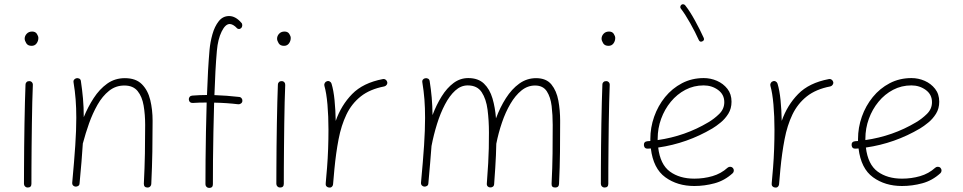

<svg xmlns="http://www.w3.org/2000/svg" viewBox="-20 -880 4609 919"><path d="M98.1 -694.8Q98.1 -708 107.9 -718.5Q117.7 -729 133.8 -729Q149.4 -729 156.5 -718Q163.6 -707 163.6 -698.2Q163.6 -683.6 155 -672.1Q146.5 -660.6 131.3 -660.6Q113.3 -660.6 105.7 -673.1Q98.1 -685.5 98.1 -694.8ZM120.6 -491.7Q127.9 -491.7 132.8 -486.3Q137.7 -481 137.2 -473.1Q135.7 -439 134.5 -390.6Q133.3 -342.3 132.6 -287.4Q131.8 -232.4 131.3 -178Q130.9 -123.5 130.6 -77.1Q130.4 -30.8 130.4 0Q130.4 17.6 112.3 17.6Q105 17.6 99.9 12.5Q94.7 7.3 94.7 0Q94.7 -30.8 95 -77.1Q95.2 -123.5 95.7 -178Q96.2 -232.4 97.2 -287.6Q98.1 -342.8 99.4 -391.6Q100.6 -440.4 102.1 -475.1Q102.1 -482.4 107.4 -487.3Q112.8 -492.2 120.6 -491.7Z M325.7 -5.9Q335.4 -110.4 340.3 -184.3Q345.2 -258.3 345.2 -315.9Q345.2 -363.8 342 -404.3Q338.9 -444.8 332 -485.8Q330.6 -494.1 335 -499Q339.4 -503.9 345.2 -505.4Q352.1 -507.3 359.1 -503.9Q366.2 -500.5 367.2 -491.7Q373.5 -449.7 377.2 -408.4Q380.9 -367.2 380.9 -319.3Q400.9 -368.2 428.5 -410.6Q456.1 -453.1 492.9 -479.5Q529.8 -505.9 577.6 -505.9Q630.4 -505.9 659.2 -476.8Q688 -447.8 699.2 -401.4Q710.4 -355 710.4 -301.8Q710.4 -226.6 709.2 -153.8Q708 -81.1 704.1 0.5Q704.1 6.8 699.2 12.2Q694.3 17.6 686 17.6Q668.5 17.6 668.5 -0.5Q672.4 -77.6 673.6 -145Q674.8 -212.4 674.8 -282.2Q674.8 -331.5 667.5 -374.5Q660.2 -417.5 638.7 -444.1Q617.2 -470.7 575.2 -470.7Q533.7 -470.7 502 -445.3Q470.2 -419.9 446.8 -378.7Q423.3 -337.4 406.2 -289.3Q389.2 -241.2 377.4 -196.3Q377 -194.8 376.5 -193.8Q374 -153.3 370.1 -105.7Q366.2 -58.1 360.8 -2Q360.4 6.3 354.2 10Q348.1 13.7 341.3 13.2Q335 12.7 330.1 8.1Q325.2 3.4 325.7 -5.9Z M883.8 -403.8Q883.3 -411.1 887.9 -416.5Q892.6 -421.9 900.4 -422.4Q937.5 -425.3 970.7 -425.3Q972.7 -485.8 975.8 -541Q979 -596.2 982.9 -641.1Q986.3 -678.7 996.8 -716.1Q1007.3 -753.4 1026.9 -778.3Q1046.4 -803.2 1076.7 -803.2Q1107.4 -803.2 1135.3 -771Q1140.1 -766.1 1139.6 -758.5Q1139.2 -751 1135.3 -746.6Q1126 -737.3 1115.7 -743.7Q1105 -755.4 1095.7 -760.3Q1086.4 -765.1 1079.6 -765.1Q1058.6 -765.1 1040.8 -728.8Q1022.9 -692.4 1018.1 -637.2Q1014.2 -593.3 1011.2 -538.8Q1008.3 -484.4 1006.3 -424.8Q1036.1 -423.8 1065.2 -421.6Q1094.2 -419.4 1124.5 -416Q1131.8 -415.5 1136.5 -409.4Q1141.1 -403.3 1140.1 -396.5Q1139.6 -389.2 1133.5 -384.8Q1127.4 -380.4 1120.6 -380.9Q1064 -387.7 1004.9 -388.7Q1002.9 -319.3 1001.5 -249Q1000 -178.7 999.5 -114Q999 -49.3 999 2Q999 19.5 981 19.5Q973.6 19.5 968.5 14.4Q963.4 9.3 963.4 2Q963.4 -49.3 963.9 -113.8Q964.4 -178.2 965.8 -248.8Q967.3 -319.3 969.2 -389.2Q952.6 -389.2 936.3 -388.9Q919.9 -388.7 902.8 -387.2Q895 -386.7 889.6 -391.4Q884.3 -396 883.8 -403.8Z M1306.2 -694.8Q1306.2 -708 1315.9 -718.5Q1325.7 -729 1341.8 -729Q1357.4 -729 1364.5 -718Q1371.6 -707 1371.6 -698.2Q1371.6 -683.6 1363 -672.1Q1354.5 -660.6 1339.4 -660.6Q1321.3 -660.6 1313.7 -673.1Q1306.2 -685.5 1306.2 -694.8ZM1328.6 -491.7Q1335.9 -491.7 1340.8 -486.3Q1345.7 -481 1345.2 -473.1Q1343.8 -439 1342.5 -390.6Q1341.3 -342.3 1340.6 -287.4Q1339.8 -232.4 1339.4 -178Q1338.9 -123.5 1338.6 -77.1Q1338.4 -30.8 1338.4 0Q1338.4 17.6 1320.3 17.6Q1313 17.6 1307.9 12.5Q1302.7 7.3 1302.7 0Q1302.7 -30.8 1303 -77.1Q1303.2 -123.5 1303.7 -178Q1304.2 -232.4 1305.2 -287.6Q1306.2 -342.8 1307.4 -391.6Q1308.6 -440.4 1310.1 -475.1Q1310.1 -482.4 1315.4 -487.3Q1320.8 -492.2 1328.6 -491.7Z M1554.7 17.6Q1551.8 17.1 1548.8 16.1Q1537.6 10.7 1539.1 0Q1539.1 -0.5 1539.1 -2V-3.4Q1540.5 -22 1542.2 -40.5Q1543.9 -59.1 1545.4 -77.1Q1548.8 -119.6 1550.5 -166.5Q1552.2 -213.4 1552.2 -259.8Q1552.2 -323.2 1547.4 -379.4Q1542.5 -435.5 1532.7 -469.2Q1530.8 -476.1 1534.4 -482.7Q1538.1 -489.3 1544.9 -491.2Q1551.8 -493.7 1558.3 -490Q1564.9 -486.3 1566.9 -479.5Q1576.7 -447.3 1581.3 -400.6Q1585.9 -354 1586.9 -301.3Q1613.3 -376.5 1665.5 -429.9Q1717.8 -483.4 1812.5 -501.5Q1819.8 -502.9 1825.9 -498.5Q1832 -494.1 1833.5 -487.3Q1835 -480 1830.6 -473.9Q1826.2 -467.8 1819.3 -466.3Q1750.5 -453.1 1706.8 -418.5Q1663.1 -383.8 1638.2 -331.8Q1613.3 -279.8 1600.6 -213.6Q1587.9 -147.5 1580.6 -70.3Q1577.6 -31.7 1574.2 2Q1573.7 4.9 1572.8 7.8Q1567.4 19 1556.6 17.6Q1555.7 17.6 1554.7 17.6Z M1995.1 -5.9Q2004.9 -110.4 2009.8 -184.3Q2014.6 -258.3 2014.6 -315.9Q2014.6 -363.8 2011.5 -404.3Q2008.3 -444.8 2001.5 -485.8Q2000 -494.1 2004.4 -499.3Q2008.8 -504.4 2015.1 -505.4Q2022 -506.8 2028.6 -503.7Q2035.2 -500.5 2036.6 -491.7Q2043 -452.1 2046.4 -412.8Q2049.8 -373.5 2050.3 -329.1Q2068.8 -378.4 2094 -418.7Q2119.1 -459 2150.9 -482.7Q2182.6 -506.3 2221.2 -506.3Q2269 -506.3 2296.6 -479.7Q2324.2 -453.1 2337.2 -409.2Q2350.1 -365.2 2354 -313.5Q2373.5 -366.2 2401.4 -409.9Q2429.2 -453.6 2465.3 -479.7Q2501.5 -505.9 2545.9 -505.9Q2594.7 -505.9 2619.4 -475.6Q2644 -445.3 2652.6 -398.4Q2661.1 -351.6 2661.1 -301.8Q2661.1 -226.6 2660.4 -153.8Q2659.7 -81.1 2655.8 0.5Q2654.8 17.6 2637.2 17.6Q2619.1 17.6 2620.1 -0.5Q2624 -77.6 2624.8 -145Q2625.5 -212.4 2625.5 -282.2Q2625.5 -329.6 2620.4 -372.6Q2615.2 -415.5 2597.2 -443.1Q2579.1 -470.7 2541 -470.7Q2505.4 -470.7 2475.8 -446.8Q2446.3 -422.9 2422.9 -382.8Q2399.4 -342.8 2382.6 -293.2Q2365.7 -243.7 2355.5 -191.9Q2355 -164.1 2353.8 -137.2Q2352.5 -110.4 2350.6 -77.6Q2348.6 -44.9 2345.2 1Q2344.7 9.8 2338.9 13.7Q2333 17.6 2326.2 17.1Q2319.8 17.1 2314.7 12.5Q2309.6 7.8 2310.1 -1Q2314.5 -60.1 2316.7 -98.6Q2318.8 -137.2 2319.6 -170.2Q2320.3 -203.1 2320.3 -245.6Q2320.3 -303.2 2313.7 -354.7Q2307.1 -406.2 2285.6 -438.7Q2264.2 -471.2 2218.8 -471.2Q2186 -471.2 2158.9 -446.5Q2131.8 -421.9 2109.9 -380.1Q2087.9 -338.4 2071.8 -286.6Q2055.7 -234.9 2045.4 -181.2Q2042.5 -143.1 2038.8 -98.6Q2035.2 -54.2 2030.3 -2Q2029.8 6.3 2023.7 10Q2017.6 13.7 2010.7 13.2Q2004.4 12.7 1999.5 7.8Q1994.6 2.9 1995.1 -5.9Z M2859.4 -694.8Q2859.4 -708 2869.1 -718.5Q2878.9 -729 2895 -729Q2910.6 -729 2917.7 -718Q2924.8 -707 2924.8 -698.2Q2924.8 -683.6 2916.3 -672.1Q2907.7 -660.6 2892.6 -660.6Q2874.5 -660.6 2866.9 -673.1Q2859.4 -685.5 2859.4 -694.8ZM2881.8 -491.7Q2889.2 -491.7 2894 -486.3Q2898.9 -481 2898.4 -473.1Q2897 -439 2895.8 -390.6Q2894.5 -342.3 2893.8 -287.4Q2893.1 -232.4 2892.6 -178Q2892.1 -123.5 2891.8 -77.1Q2891.6 -30.8 2891.6 0Q2891.6 17.6 2873.5 17.6Q2866.2 17.6 2861.1 12.5Q2856 7.3 2856 0Q2856 -30.8 2856.2 -77.1Q2856.4 -123.5 2856.9 -178Q2857.4 -232.4 2858.4 -287.6Q2859.4 -342.8 2860.6 -391.6Q2861.8 -440.4 2863.3 -475.1Q2863.3 -482.4 2868.7 -487.3Q2874 -492.2 2881.8 -491.7Z M3486.8 -50.8Q3448.2 -15.6 3400.4 -2.7Q3352.5 10.3 3303.2 10.3Q3222.2 10.3 3164.6 -31.5Q3106.9 -73.2 3095.2 -169.4Q3088.4 -168.9 3081.1 -168.5Q3064 -167.5 3062 -185.1Q3061 -202.1 3078.6 -204.1Q3085.9 -204.6 3092.8 -205.1Q3092.8 -210 3092.8 -214.8Q3092.8 -269.5 3111.1 -321.5Q3129.4 -373.5 3163.3 -415.3Q3197.3 -457 3244.4 -481.7Q3291.5 -506.3 3348.6 -506.3Q3381.3 -506.3 3411.6 -493.2Q3441.9 -480 3461.7 -454.8Q3481.4 -429.7 3481.4 -393.1Q3481.4 -360.4 3466.1 -335.7Q3450.7 -311 3429.2 -293.5Q3407.7 -275.9 3389.6 -265.1Q3269 -193.8 3130.4 -173.8Q3140.1 -92.8 3186.5 -58.8Q3232.9 -24.9 3303.2 -24.9Q3348.6 -24.9 3389.9 -36.9Q3431.2 -48.8 3462.4 -77.1Q3467.8 -82 3475.3 -81.8Q3482.9 -81.5 3487.8 -76.2Q3492.7 -70.8 3492.4 -63.2Q3492.2 -55.7 3486.8 -50.8ZM3348.1 -471.2Q3300.8 -471.2 3260.7 -450.2Q3220.7 -429.2 3190.9 -393.1Q3161.1 -356.9 3144.5 -311.3Q3127.9 -265.6 3127.9 -216.3Q3127.9 -212.9 3127.9 -209.5Q3259.8 -228.5 3370.1 -294.4Q3398.4 -311 3422.6 -334.7Q3446.8 -358.4 3446.8 -391.1Q3446.8 -427.7 3417 -449.5Q3387.2 -471.2 3348.1 -471.2ZM3241.2 -856.9Q3245.1 -860.4 3250.5 -859.6Q3255.9 -858.9 3259.3 -855Q3282.2 -826.2 3306.6 -781.5Q3331.1 -736.8 3348.1 -699.2Q3353.5 -687.5 3341.8 -682.1Q3330.1 -676.8 3324.7 -688.5Q3308.1 -725.6 3283.7 -769Q3259.3 -812.5 3238.8 -838.9Q3235.4 -842.8 3236.3 -848.1Q3237.3 -853.5 3241.2 -856.9Z M3689.5 17.6Q3686.5 17.1 3683.6 16.1Q3672.4 10.7 3673.8 0Q3673.8 -0.5 3673.8 -2V-3.4Q3675.3 -22 3677 -40.5Q3678.7 -59.1 3680.2 -77.1Q3683.6 -119.6 3685.3 -166.5Q3687 -213.4 3687 -259.8Q3687 -323.2 3682.1 -379.4Q3677.2 -435.5 3667.5 -469.2Q3665.5 -476.1 3669.2 -482.7Q3672.9 -489.3 3679.7 -491.2Q3686.5 -493.7 3693.1 -490Q3699.7 -486.3 3701.7 -479.5Q3711.4 -447.3 3716.1 -400.6Q3720.7 -354 3721.7 -301.3Q3748 -376.5 3800.3 -429.9Q3852.5 -483.4 3947.3 -501.5Q3954.6 -502.9 3960.7 -498.5Q3966.8 -494.1 3968.3 -487.3Q3969.7 -480 3965.3 -473.9Q3960.9 -467.8 3954.1 -466.3Q3885.3 -453.1 3841.6 -418.5Q3797.9 -383.8 3772.9 -331.8Q3748 -279.8 3735.4 -213.6Q3722.7 -147.5 3715.3 -70.3Q3712.4 -31.7 3709 2Q3708.5 4.9 3707.5 7.8Q3702.1 19 3691.4 17.6Q3690.4 17.6 3689.5 17.6Z M4481 -50.8Q4442.4 -15.6 4394.5 -2.7Q4346.7 10.3 4297.4 10.3Q4216.3 10.3 4158.7 -31.5Q4101.1 -73.2 4089.4 -169.4Q4082.5 -168.9 4075.2 -168.5Q4058.1 -167.5 4056.2 -185.1Q4055.2 -202.1 4072.8 -204.1Q4080.1 -204.6 4086.9 -205.1Q4086.9 -210 4086.9 -214.8Q4086.9 -269.5 4105.2 -321.5Q4123.5 -373.5 4157.5 -415.3Q4191.4 -457 4238.5 -481.7Q4285.6 -506.3 4342.8 -506.3Q4375.5 -506.3 4405.8 -493.2Q4436 -480 4455.8 -454.8Q4475.6 -429.7 4475.6 -393.1Q4475.6 -360.4 4460.2 -335.7Q4444.8 -311 4423.3 -293.5Q4401.9 -275.9 4383.8 -265.1Q4263.2 -193.8 4124.5 -173.8Q4134.3 -92.8 4180.7 -58.8Q4227.1 -24.9 4297.4 -24.9Q4342.8 -24.9 4384 -36.9Q4425.3 -48.8 4456.5 -77.1Q4461.9 -82 4469.5 -81.8Q4477.1 -81.5 4481.9 -76.2Q4486.8 -70.8 4486.6 -63.2Q4486.3 -55.7 4481 -50.8ZM4342.3 -471.2Q4294.9 -471.2 4254.9 -450.2Q4214.8 -429.2 4185.1 -393.1Q4155.3 -356.9 4138.7 -311.3Q4122.1 -265.6 4122.1 -216.3Q4122.1 -212.9 4122.1 -209.5Q4253.9 -228.5 4364.3 -294.4Q4392.6 -311 4416.7 -334.7Q4440.9 -358.4 4440.9 -391.1Q4440.9 -427.7 4411.1 -449.5Q4381.3 -471.2 4342.3 -471.2Z"/></svg>

Font: Mikhak-FD ExtraLight
Style: Regular
Weight: 200
Designer: Amin Abedi
Version: Version 3.2